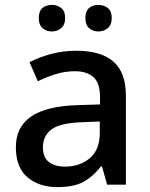

<svg xmlns="http://www.w3.org/2000/svg" viewBox="-20 -757 615 787"><path d="M293 -549Q394 -549 445 -504.5Q496 -460 496 -365V0H419L398 -75H394Q359 -31 320 -10.5Q281 10 214 10Q141 10 93 -30Q45 -70 45 -154Q45 -236 107 -279Q169 -322 297 -326L390 -329V-358Q390 -417 363 -441Q336 -465 287 -465Q246 -465 208 -453Q170 -441 135 -424L101 -502Q139 -522 188.5 -535.5Q238 -549 293 -549ZM317 -256Q226 -253 191 -226.5Q156 -200 156 -153Q156 -111 181 -92.5Q206 -74 246 -74Q307 -74 348 -108.5Q389 -143 389 -212V-259ZM139 -683Q139 -712 154.5 -724.5Q170 -737 193 -737Q214 -737 230.5 -724.5Q247 -712 247 -683Q247 -655 230.5 -641.5Q214 -628 193 -628Q170 -628 154.5 -641.5Q139 -655 139 -683ZM330 -683Q330 -712 345.5 -724.5Q361 -737 383 -737Q405 -737 421.5 -724.5Q438 -712 438 -683Q438 -655 421.5 -641.5Q405 -628 383 -628Q361 -628 345.5 -641.5Q330 -655 330 -683Z"/></svg>

Font: Noto Kufi Arabic Medium
Style: Regular
Weight: 500
Designer: Monotype Design Team, David Williams, Khaled Hosny
Foundry: Google LLC
Version: Version 2.109; ttfautohint (v1.8.4.7-5d5b)